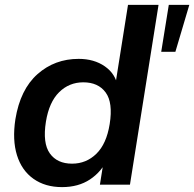

<svg xmlns="http://www.w3.org/2000/svg" viewBox="-20 -756 795 786"><path d="M234 10Q165 10 117 -24Q69 -58 49.5 -120.5Q30 -183 43 -268Q63 -390 133.5 -452.5Q204 -515 302 -515Q365 -515 409 -484.5Q453 -454 462 -402H451L504 -736H629L512 0H389L406 -107H421Q396 -53 348.5 -21.5Q301 10 234 10ZM275 -86Q333 -86 374.5 -126.5Q416 -167 429 -248Q443 -336 412.5 -377.5Q382 -419 321 -419Q263 -419 222 -378.5Q181 -338 168 -258Q154 -170 184 -128Q214 -86 275 -86ZM640 -544 671 -736H755L698 -544Z"/></svg>

Font: Mulish ExtraLight
Style: Bold Italic
Weight: 700
Italic angle: -9°
Version: Version 3.603